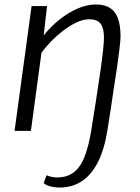

<svg xmlns="http://www.w3.org/2000/svg" viewBox="-20 -584 623 857"><path d="M247 253Q223 253 203.2 247.5Q183.5 242 175 233L188 198Q196.5 203 210.8 205.5Q225 208 234 208Q279.5 208 309.2 185.2Q339 162.5 357.2 116.2Q375.5 70 387 0Q399 -73.5 409.2 -140.2Q419.5 -207 427.5 -262.2Q435.5 -317.5 439.8 -357.2Q444 -397 444 -417Q444 -458.5 429 -478.2Q414 -498 378 -498Q351.5 -498 321.2 -483.8Q291 -469.5 261.5 -446.8Q232 -424 206.8 -397.8Q181.5 -371.5 165 -348L118 0H45L121 -557H190L175 -426Q206.5 -465.5 245.8 -496.8Q285 -528 326.8 -546Q368.5 -564 408 -564Q464.5 -564 491.2 -530Q518 -496 518 -421Q517.5 -398.5 513.2 -365.5Q509 -332.5 503 -288Q494.5 -233.5 487.5 -186.2Q480.5 -139 473.8 -93.8Q467 -48.5 459 0Q445.5 84 416.8 140.2Q388 196.5 345.2 224.8Q302.5 253 247 253Z"/></svg>

Font: Merriweather Sans Variable Regular
Style: Italic
Weight: 300
Italic angle: -8°
Designer: Eben Sorkin
Foundry: Eben Sorkin
Version: Version 2.001